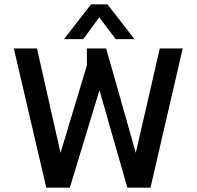

<svg xmlns="http://www.w3.org/2000/svg" viewBox="-20 -868 909 888"><path d="M276 -687 401 -848H477L602 -687H515L439 -788L365 -687ZM194 0 44 -644H151L260 -161L382 -566V-644H471L608 -161L719 -644H825L676 0H569L440 -451L303 0Z"/></svg>

Font: Kanit
Style: Regular
Weight: 400
Designer: Katatrad Team
Foundry: CadsonDemak
Version: Version 2.000; ttfautohint (v1.8.3)